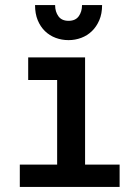

<svg xmlns="http://www.w3.org/2000/svg" viewBox="-20 -752 540 756"><path d="M315 -526V-104H451V-16H58V-104H205V-437H91V-526ZM382 -732Q382 -698 371 -672.5Q360 -647 342 -629.5Q324 -612 300 -603Q276 -594 250 -594Q223 -594 199 -603Q175 -612 157 -629.5Q139 -647 128.5 -672.5Q118 -698 118 -732H197Q197 -706 210 -688Q223 -670 250 -670Q277 -670 290 -688Q303 -706 303 -732Z"/></svg>

Font: D2Coding
Style: Bold
Weight: 700
Monospace: yes
Designer: Yong-Rak Park; Jeong-Hwan Yoon; Sang-Min Lee;
Foundry: NHN Corporation
Version: Version 1.3.2; Build 20180524